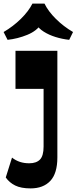

<svg xmlns="http://www.w3.org/2000/svg" viewBox="-61 -836 425 1066"><path d="M109 210Q56 210 23.5 194Q-9 178 -29 149.3L5.7 39Q46 71 101.7 70.5Q140.7 70.5 160.9 49.9Q181 29.3 181 -22V-342.5H25V-554H257.5V38Q257.5 126.5 218.4 168.3Q179.2 210 109 210ZM-19 -614.8 -41 -658.2Q12 -689.2 54.9 -731.4Q97.7 -773.5 119 -816H186Q207 -773 249.4 -731Q291.7 -689 344.5 -658.2L323.2 -614.8Q284.5 -619 247.5 -630.5Q210.5 -642 181.7 -660.3Q153 -678.5 138.2 -703.5H168.2Q144 -664.5 90.6 -642.6Q37.2 -620.8 -19 -614.8Z"/></svg>

Font: Savate ExtraLight
Style: Regular
Weight: 200
Designer: Max Esnée
Foundry: Plomb Type
Version: Version 2.000